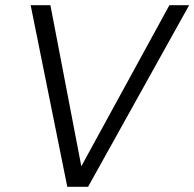

<svg xmlns="http://www.w3.org/2000/svg" viewBox="-20 -719 748 739"><path d="M239 0 98 -699H174L293 -79L632 -699H708L319 0Z"/></svg>

Font: Poppins Light
Style: Italic
Weight: 300
Italic angle: -10°
Designer: Ninad Kale (Devanagari), Jonny Pinhorn (Latin)
Foundry: Indian Type Foundry
Version: Version 3.200;PS 1.000;hotconv 16.6.54;makeotf.lib2.5.65590